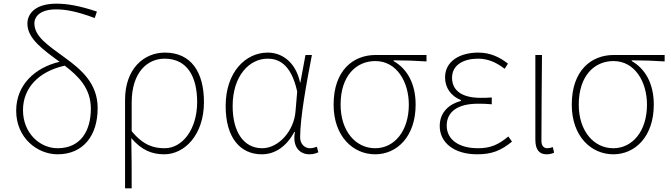

<svg xmlns="http://www.w3.org/2000/svg" viewBox="-20 -826 3647 1044"><path d="M293 -20C196 -20 105 -103 105 -227C105 -346 188 -437 332 -469C408 -411 474 -345 474 -235C474 -115 419 -20 293 -20ZM507 -763C408 -796 344 -806 286 -806C176 -806 129 -755 129 -697C129 -616 214 -556 304 -490C168 -458 68 -363 68 -224C68 -75 184 13 293 13C432 13 511 -88 511 -238C511 -374 420 -449 332 -513C242 -579 167 -627 167 -699C167 -738 201 -775 285 -775C333 -775 393 -766 495 -728Z M660 198H696C696 92 696 31 694 -75C750 -9 807 13 873 13C983 13 1089 -92 1089 -271C1089 -434 1019 -540 877 -540C762 -540 660 -452 660 -283ZM875 -20C818 -20 759 -35 696 -113V-268C696 -435 783 -507 875 -507C1001 -507 1052 -405 1052 -271C1052 -124 973 -20 875 -20Z M1403 13C1476 13 1537 -29 1581 -109H1584C1568 -29 1609 13 1662 13C1685 13 1700 7 1711 2L1703 -28C1693 -24 1678 -20 1665 -20C1636 -20 1612 -44 1612 -79C1612 -188 1647 -376 1676 -527H1641L1613 -376H1612C1586 -496 1507 -540 1436 -540C1315 -540 1207 -434 1207 -249C1207 -74 1289 13 1403 13ZM1406 -20C1304 -20 1245 -110 1245 -249C1245 -414 1336 -507 1435 -507C1488 -507 1562 -485 1596 -328L1587 -222C1579 -112 1493 -20 1406 -20Z M2020 13C2139 13 2240 -84 2240 -257C2240 -371 2194 -452 2120 -494V-498C2181 -498 2238 -496 2299 -492V-527H2022C1902 -527 1794 -445 1794 -257C1794 -84 1900 13 2020 13ZM2020 -20C1914 -20 1832 -113 1832 -257C1832 -413 1916 -494 2021 -494C2137 -494 2203 -381 2203 -257C2203 -113 2124 -20 2020 -20Z M2575 13C2654 13 2704 -7 2764 -56L2744 -84C2688 -37 2644 -20 2579 -20C2475 -20 2409 -67 2409 -143C2409 -217 2467 -262 2578 -262C2603 -262 2623 -262 2654 -259V-296C2627 -294 2614 -294 2594 -294C2482 -294 2438 -341 2438 -403C2438 -474 2502 -507 2579 -507C2634 -507 2678 -487 2724 -452L2742 -480C2696 -516 2645 -540 2581 -540C2481 -540 2400 -494 2400 -405C2400 -350 2431 -304 2486 -282V-277C2428 -262 2371 -220 2371 -141C2371 -51 2448 13 2575 13Z M2952 13C2970 13 2983 9 2993 4L2986 -26C2973 -22 2965 -20 2955 -20C2938 -20 2924 -33 2924 -59C2924 -217 2926 -368 2927 -527H2891V-66C2891 -10 2914 13 2952 13Z M3315 13C3434 13 3535 -84 3535 -257C3535 -371 3489 -452 3415 -494V-498C3476 -498 3533 -496 3594 -492V-527H3317C3197 -527 3089 -445 3089 -257C3089 -84 3195 13 3315 13ZM3315 -20C3209 -20 3127 -113 3127 -257C3127 -413 3211 -494 3316 -494C3432 -494 3498 -381 3498 -257C3498 -113 3419 -20 3315 -20Z"/></svg>

Font: Kinto Sans Thin
Style: Regular
Weight: 100
Designer: Authors: Ryoko NISHIZUKA  (kana & ideographs); Paul D. Hunt (Latin, Greek & Cyrillic); Wenlong ZHANG  (bopomofo); Sandol
Foundry: Adobe Systems Incorporated, ookami Inc.
Version: Version 0.001